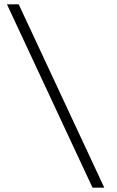

<svg xmlns="http://www.w3.org/2000/svg" viewBox="-20 -732 537 882"><path d="M405 130 12 -712H66L459 130Z"/></svg>

Font: Transpass ExtraLight
Style: Regular
Weight: 200
Designer: Delve Withrington
Foundry: Delve Fonts
Version: Version 1.001;December 18, 2019;FontCreator 12.0.0.2547 64-b